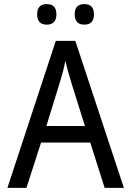

<svg xmlns="http://www.w3.org/2000/svg" viewBox="-20 -916 640 936"><path d="M490.2 0 419.9 -221.2H180.2L108.9 0H16.1L252 -716.8H347.2L584 0ZM394 -301.8 329.1 -508.8Q310.1 -569.3 298.8 -619.1Q289.1 -570.8 276.4 -529.8L206.1 -301.8ZM208 -896Q254.9 -896 254.9 -846.2Q254.9 -795.9 208 -795.9Q161.1 -795.9 161.1 -846.2Q161.1 -896 208 -896ZM391.1 -896Q438 -896 438 -846.2Q438 -795.9 391.1 -795.9Q344.2 -795.9 344.2 -846.2Q344.2 -896 391.1 -896Z"/></svg>

Font: WenQuanYi Micro Hei Mono
Style: Regular
Weight: 400
Foundry: Ascender Corporation
Version: Version 0.2.0-beta